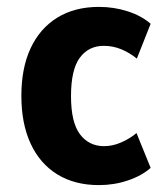

<svg xmlns="http://www.w3.org/2000/svg" viewBox="-20 -526 475 557"><path d="M267 11Q197 11 146.5 -20Q96 -51 69 -109Q42 -167 42 -248Q42 -329 69 -386.5Q96 -444 146.5 -475Q197 -506 267 -506Q311 -506 351 -493Q391 -480 417 -457L377 -356Q356 -373 332 -383Q308 -393 281 -393Q237 -393 211.5 -358.5Q186 -324 186 -247Q186 -171 212 -136.5Q238 -102 282 -102Q307 -102 332 -113Q357 -124 376 -140L417 -39Q391 -16 351 -2.5Q311 11 267 11Z"/></svg>

Font: Nunito Sans 10pt Condensed ExtraBold
Style: Regular
Weight: 800
Width: 3
Designer: Vernon Adams
Foundry: Vernon Adams
Version: Version 3.101;gftools[0.9.27]